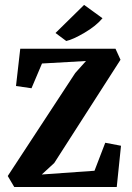

<svg xmlns="http://www.w3.org/2000/svg" viewBox="-20 -748 527 768"><path d="M245 -584 202 -616 316 -728H317L390 -675Q364 -644 318 -617Q272 -590 245 -584ZM37 0 11 -44 281 -456 324 -504 148 -494 106 -395 44 -404 61 -553H442L462 -509L197 -96L147 -50L358 -65L401 -177L464 -165L447 0Z"/></svg>

Font: Aikya
Style: Bold
Weight: 700
Designer: Neelakash Kshetrimayum (Latin subset based on Merriweather by Eben Sorkin)
Foundry: Brand New Type
Version: Version 1.00 b005